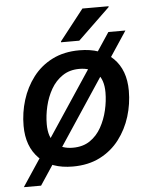

<svg xmlns="http://www.w3.org/2000/svg" viewBox="-57 -807 730 943"><g transform="rotate(-5 307.5 -335.5)"><path d="M22 89 502 -634H586L107 89ZM47 -211Q47 -276 66 -337.5Q85 -399 123 -449Q161 -499 218.5 -528Q276 -557 352 -557Q459 -557 518 -498.5Q577 -440 577 -338Q577 -273 558 -211.5Q539 -150 501 -100Q463 -50 405.5 -20.5Q348 9 271 9Q165 9 106 -50Q47 -109 47 -211ZM161 -209Q161 -145 192.5 -114Q224 -83 279 -83Q329 -83 363.5 -106.5Q398 -130 419.5 -168.5Q441 -207 451.5 -252Q462 -297 462 -340Q462 -403 430.5 -434.5Q399 -466 344 -466Q296 -466 261 -442.5Q226 -419 204 -380.5Q182 -342 171.5 -297Q161 -252 161 -209ZM266 -604V-608L385 -760H514V-756L356 -604Z"/></g></svg>

Font: Kufam Medium
Style: Italic
Weight: 500
Italic angle: -11°
Designer: Artur Schmal
Foundry: Original Type
Version: Version 1.301; ttfautohint (v1.8.3)